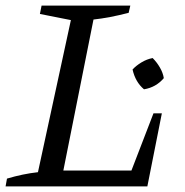

<svg xmlns="http://www.w3.org/2000/svg" viewBox="-31 -668 664 688"><path d="M519 -262H549L497 0H-11L-6 -28Q51 -45 105 -51L223 -596L112 -618L118 -648H436L430 -622Q360 -604 304 -598L196 -57H440ZM485 -348Q454 -374 444 -419Q457 -433 476 -444.5Q495 -456 516 -460Q531 -445 542 -426Q553 -407 556 -388Q528 -355 485 -348Z"/></svg>

Font: Piazzolla SC
Style: Italic
Weight: 400
Italic angle: -11.3°
Designer: Juan Pablo del Peral
Foundry: Huerta Tipografica
Version: Version 1.330